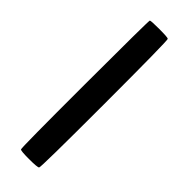

<svg xmlns="http://www.w3.org/2000/svg" viewBox="-259 -784 803 803"><g transform="rotate(45 142.5 -383.0)"><path d="M79 -765Q84 -768 132 -768Q182 -768 186 -764Q191 -758 191 -383Q191 -6 186 -3Q180 2 131 2Q82 2 79 -3Q75 -8 75.5 -384.5Q76 -761 79 -765Z"/></g></svg>

Font: FoundationOne
Style: Medium
Weight: 500
Version: Version 0.4